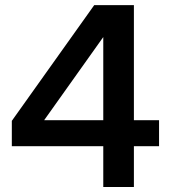

<svg xmlns="http://www.w3.org/2000/svg" viewBox="-20 -748 684 768"><path d="M27.3 -163.1V-264.6L356.9 -727.5H515.6V-267.1H616.2V-163.1H515.6V0H393.1V-163.1ZM393.1 -267.1V-599.1H392.6L157.2 -268.1V-267.1Z"/></svg>

Font: Inter Display SemiBold
Style: Regular
Weight: 600
Designer: Rasmus Andersson
Foundry: rsms
Version: Version 4.001;git-9221beed3